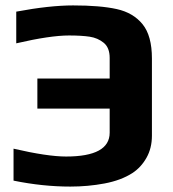

<svg xmlns="http://www.w3.org/2000/svg" viewBox="-20 -679 637 709"><path d="M30 -12V-130Q155 -101 224 -101Q385 -101 385 -189V-278H118V-389H385V-465Q385 -503 363 -521Q341 -539 311 -543.5Q281 -548 235 -548Q165 -548 40 -519V-636Q163 -659 250 -659Q350 -659 411 -645.5Q472 -632 506.5 -589.5Q541 -547 541 -463V-178Q541 -132 521 -96.5Q501 -61 469 -40Q427 -13 366 -1.5Q305 10 240 10Q137 10 30 -12Z"/></svg>

Font: Play
Style: Bold
Weight: 700
Designer: Jonas Hecksher (Cyrillic expansion: Cyreal)
Foundry: Jonas Hecksher, Playtype, e-types AS
Version: Version 2.101; ttfautohint (v1.5.65-e2d9)